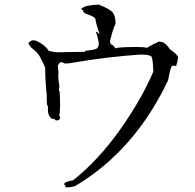

<svg xmlns="http://www.w3.org/2000/svg" viewBox="-20 -782 849 834"><path d="M272 32Q283 32 305 27Q565 -127 710 -433Q719 -480 724 -491Q727 -497 734 -497Q739 -497 745 -495Q753 -521 753.5 -532Q754 -543 718 -568Q697 -601 673 -601Q663 -601 662 -597Q641 -589 618 -574Q609 -578 569 -578L523 -577Q500 -577 480 -572Q476 -583 467 -587Q458 -591 458 -601Q458 -609 462 -620Q471 -656 482 -680Q482 -706 472.5 -723.5Q463 -741 409 -762Q382 -761 362 -757Q342 -753 332 -743Q342 -738 342 -735L340 -733Q340 -730 353 -722Q394 -710 395 -696.5Q396 -683 413 -631Q403 -644 399 -644L397 -643Q409 -607 409 -590Q409 -581 402.5 -573Q396 -565 345 -561H347Q350 -561 350 -558V-557L232 -555Q214 -555 192 -561Q177 -584 149 -599Q135 -607 125 -607Q115 -607 108 -599Q104 -599 104 -595Q104 -589 116 -575Q143 -555 153.5 -535.5Q164 -516 176 -489Q177 -423 183 -371V-352Q183 -320 189 -320Q188 -316 188 -309Q188 -301 190 -288Q199 -265 212 -265L217 -266Q218 -259 225 -259Q241 -259 241 -271Q241 -276 237 -282Q241 -293 241 -326Q241 -350 239 -385Q236 -386 236 -392Q236 -397 238 -405Q233 -437 233 -454Q233 -462 234 -466Q231 -492 231 -498V-500L232 -498Q239 -512 245 -512H247L258 -508Q259 -506 266 -506Q279 -506 311 -512Q447 -535 588 -545Q632 -545 638 -536Q644 -527 646 -471Q595 -351 502 -219.5Q409 -88 298 1Q259 8 259 17Q259 23 265 23Q268 23 273 21Q263 23 263 27Q263 32 272 32Z"/></svg>

Font: Xiaobo Songti 小帛宋体
Style: Regular
Weight: 400
Version: Version 1.501;March 17, 2024;FontCreator 14.0.0.2814 64-bit